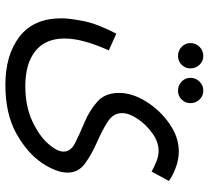

<svg xmlns="http://www.w3.org/2000/svg" viewBox="-51 -494 775 713"><g transform="rotate(90 336.5 -137.5)"><path d="M363 -457Q363 -477 349.5 -491Q336 -505 317 -505Q297 -505 283 -491Q269 -477 269 -457Q269 -438 283 -424.5Q297 -411 317 -411Q336 -411 349.5 -424.5Q363 -438 363 -457ZM234 -457Q234 -477 220.5 -491Q207 -505 188 -505Q168 -505 154 -491Q140 -477 140 -457Q140 -438 154 -424.5Q168 -411 188 -411Q207 -411 220.5 -424.5Q234 -438 234 -457ZM295 230Q403 230 475.5 189.5Q548 149 584.5 95Q621 41 621 -1Q621 -41 587.5 -65.5Q554 -90 510.5 -109Q467 -128 433.5 -149Q400 -170 400 -203Q400 -229 421 -260.5Q442 -292 474.5 -315.5Q507 -339 540 -339Q560 -339 580.5 -330.5Q601 -322 617 -313L652 -377Q637 -389 605.5 -401.5Q574 -414 542 -414Q489 -414 439 -379Q389 -344 357 -292.5Q325 -241 325 -192Q325 -140 358 -111Q391 -82 434 -64Q477 -46 510 -29.5Q543 -13 543 14Q543 38 513.5 71.5Q484 105 429 130.5Q374 156 299 156Q217 156 170 119Q123 82 123 10Q123 -25 134.5 -66Q146 -107 167 -154L105 -182Q68 -111 58 -59Q48 -7 48 22Q48 125 116 177.5Q184 230 295 230Z"/></g></svg>

Font: Noto Sans Arabic Condensed
Style: Regular
Weight: 400
Width: 3
Designer: Nadine Chahine
Foundry: Monotype Imaging Inc.
Version: 1.001